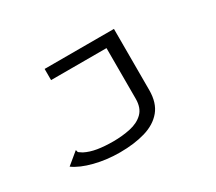

<svg xmlns="http://www.w3.org/2000/svg" viewBox="-118 -692 1236 1101"><g transform="rotate(-30 500.0 -141.5)"><path d="M400 174Q313 174 234 154Q155 134 108 100L177 43L185 36L189 42Q188 50 194.5 54Q201 58 214 67Q249 85 294.5 92.5Q340 100 398 100Q458 100 511.5 88.5Q565 77 598 45Q631 13 631 -48V-383H264V-457H723V-52Q723 32 682 81.5Q641 131 568 152.5Q495 174 400 174Z"/></g></svg>

Font: Inconsolata UltraExpanded
Style: Regular
Weight: 400
Width: 9
Monospace: yes
Designer: Raph Levien, Cyreal, Brenton Simpson
Foundry: Raph Levien, Cyreal, Google
Version: Version 3.000; ttfautohint (v1.8.2.53-6de2)